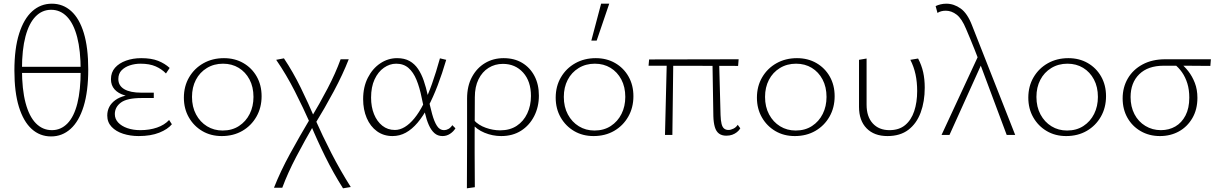

<svg xmlns="http://www.w3.org/2000/svg" viewBox="-20 -731 6585 1040"><path d="M257 8Q196 8 151.5 -32.5Q107 -73 82.5 -152Q58 -231 58 -349Q58 -468 83.5 -548.5Q109 -629 154.5 -670Q200 -711 261 -711Q321 -711 365.5 -671Q410 -631 434 -552Q458 -473 458 -355Q458 -236 433 -155Q408 -74 362.5 -33Q317 8 257 8ZM261 -26Q310 -26 345.5 -62.5Q381 -99 399 -171Q417 -243 417 -348Q417 -457 398 -530Q379 -603 343 -640.5Q307 -678 257 -678Q208 -678 172.5 -641.5Q137 -605 118 -533.5Q99 -462 99 -356Q99 -247 118.5 -173.5Q138 -100 174.5 -63Q211 -26 261 -26ZM82 -336V-369H430V-336Z M731 6Q686 6 647 -6.5Q608 -19 584.5 -44Q561 -69 561 -105Q561 -157 605 -189Q649 -221 739 -221V-204Q691 -204 655.5 -214.5Q620 -225 600.5 -247Q581 -269 581 -302Q581 -339 603 -364Q625 -389 662.5 -402.5Q700 -416 745 -416Q800 -416 836.5 -401.5Q873 -387 899 -363L879 -333Q856 -357 823 -371.5Q790 -386 741 -386Q711 -386 683.5 -377Q656 -368 638.5 -350Q621 -332 621 -303Q621 -267 653 -248Q685 -229 746 -229H813V-200H746Q668 -200 635 -175.5Q602 -151 602 -113Q602 -87 620 -67.5Q638 -48 669.5 -37Q701 -26 740 -26Q790 -26 830.5 -40Q871 -54 896 -81L911 -58Q889 -31 843 -12.5Q797 6 731 6Z M1181 6Q1122 6 1076 -21Q1030 -48 1003 -95Q976 -142 976 -202Q976 -264 1004.5 -312.5Q1033 -361 1082 -388.5Q1131 -416 1193 -416Q1252 -416 1298 -389.5Q1344 -363 1370.5 -316.5Q1397 -270 1397 -210Q1397 -148 1369 -99Q1341 -50 1292.5 -22Q1244 6 1181 6ZM1186 -24Q1237 -24 1274.5 -48.5Q1312 -73 1332.5 -114Q1353 -155 1353 -206Q1353 -260 1331.5 -300.5Q1310 -341 1273 -363.5Q1236 -386 1188 -386Q1139 -386 1100.5 -362.5Q1062 -339 1041 -298.5Q1020 -258 1020 -206Q1020 -152 1042 -111Q1064 -70 1101.5 -47Q1139 -24 1186 -24Z M1838 289Q1786 207 1742 118Q1698 29 1662 -58Q1623 -146 1577 -236.5Q1531 -327 1476 -407L1518 -415Q1568 -340 1609.5 -255Q1651 -170 1685 -90Q1727 5 1775 98.5Q1823 192 1880 282ZM1464 286Q1499 197 1551 102Q1603 7 1659 -87L1681 -56Q1631 30 1585 117.5Q1539 205 1509 286ZM1685 -57 1663 -89Q1711 -169 1754.5 -252Q1798 -335 1825 -410H1869Q1837 -328 1788 -236.5Q1739 -145 1685 -57Z M2106 6Q2058 6 2022 -20Q1986 -46 1966.5 -91.5Q1947 -137 1947 -194Q1947 -260 1972.5 -310Q1998 -360 2040 -388Q2082 -416 2131 -416Q2171 -416 2198.5 -400.5Q2226 -385 2244.5 -357.5Q2263 -330 2275.5 -293.5Q2288 -257 2297 -215Q2309 -156 2320.5 -114Q2332 -72 2347 -49Q2362 -26 2385 -26Q2397 -26 2409 -32.5Q2421 -39 2430 -53L2447 -36Q2436 -18 2417.5 -6Q2399 6 2377 6Q2351 6 2333 -10Q2315 -26 2302.5 -54.5Q2290 -83 2281.5 -120.5Q2273 -158 2264 -202Q2253 -257 2236 -298.5Q2219 -340 2192.5 -363Q2166 -386 2126 -386Q2091 -386 2059.5 -364Q2028 -342 2009 -301Q1990 -260 1990 -202Q1990 -152 2006 -112.5Q2022 -73 2051 -50Q2080 -27 2119 -27Q2146 -27 2172.5 -43Q2199 -59 2224.5 -90Q2250 -121 2274 -168Q2298 -215 2320 -277Q2342 -339 2363 -415L2397 -407Q2375 -332 2350.5 -268Q2326 -204 2299 -153Q2272 -102 2242 -66.5Q2212 -31 2178.5 -12.5Q2145 6 2106 6Z M2509 289Q2509 228 2509.5 166.5Q2510 105 2510 44Q2510 -17 2510 -77.5Q2510 -138 2510 -197Q2510 -265 2536.5 -314Q2563 -363 2607.5 -389.5Q2652 -416 2708 -416Q2766 -416 2808.5 -390.5Q2851 -365 2875 -319.5Q2899 -274 2899 -213Q2899 -152 2873.5 -102Q2848 -52 2802.5 -23Q2757 6 2695 6Q2648 6 2604.5 -12Q2561 -30 2535 -63L2548 -79Q2572 -53 2611 -39Q2650 -25 2689 -25Q2742 -25 2779 -49.5Q2816 -74 2836 -116.5Q2856 -159 2856 -211Q2856 -291 2813.5 -338Q2771 -385 2704 -385Q2661 -385 2626.5 -363.5Q2592 -342 2572 -301.5Q2552 -261 2552 -204Q2552 -147 2551.5 -95.5Q2551 -44 2551 4Q2551 52 2551 98Q2551 144 2551.5 190Q2552 236 2552 283Z M3195 6Q3136 6 3090 -21Q3044 -48 3017 -95Q2990 -142 2990 -202Q2990 -264 3018.5 -312.5Q3047 -361 3096 -388.5Q3145 -416 3207 -416Q3266 -416 3312 -389.5Q3358 -363 3384.5 -316.5Q3411 -270 3411 -210Q3411 -148 3383 -99Q3355 -50 3306.5 -22Q3258 6 3195 6ZM3200 -24Q3251 -24 3288.5 -48.5Q3326 -73 3346.5 -114Q3367 -155 3367 -206Q3367 -260 3345.5 -300.5Q3324 -341 3287 -363.5Q3250 -386 3202 -386Q3153 -386 3114.5 -362.5Q3076 -339 3055 -298.5Q3034 -258 3034 -206Q3034 -152 3056 -111Q3078 -70 3115.5 -47Q3153 -24 3200 -24ZM3183 -511 3236 -711H3280L3212 -511Z M3582 0 3592 -407H3627L3622 0ZM3493 -375 3496 -409 3981 -410 3978 -374ZM3844 -102 3839 -407H3875L3883 -108Q3884 -78 3888.5 -60Q3893 -42 3902.5 -34.5Q3912 -27 3926 -27Q3938 -27 3952.5 -34Q3967 -41 3976 -55L3990 -36Q3983 -24 3971.5 -15Q3960 -6 3946 -1Q3932 4 3914 4Q3890 4 3874.5 -7.5Q3859 -19 3852 -43Q3845 -67 3844 -102Z M4285 6Q4226 6 4180 -21Q4134 -48 4107 -95Q4080 -142 4080 -202Q4080 -264 4108.5 -312.5Q4137 -361 4186 -388.5Q4235 -416 4297 -416Q4356 -416 4402 -389.5Q4448 -363 4474.5 -316.5Q4501 -270 4501 -210Q4501 -148 4473 -99Q4445 -50 4396.5 -22Q4348 6 4285 6ZM4290 -24Q4341 -24 4378.5 -48.5Q4416 -73 4436.5 -114Q4457 -155 4457 -206Q4457 -260 4435.5 -300.5Q4414 -341 4377 -363.5Q4340 -386 4292 -386Q4243 -386 4204.5 -362.5Q4166 -339 4145 -298.5Q4124 -258 4124 -206Q4124 -152 4146 -111Q4168 -70 4205.5 -47Q4243 -24 4290 -24Z M4787 6Q4715 6 4674 -36Q4633 -78 4633 -152V-407L4674 -414V-164Q4674 -99 4707.5 -62.5Q4741 -26 4798 -26Q4850 -26 4883 -53.5Q4916 -81 4932 -129Q4948 -177 4948 -238Q4948 -287 4939 -328.5Q4930 -370 4911 -407L4953 -414Q4972 -378 4980.5 -340Q4989 -302 4989 -256Q4989 -181 4967 -121.5Q4945 -62 4900.5 -28Q4856 6 4787 6Z M5433 0 5283 -401Q5271 -432 5259.5 -461.5Q5248 -491 5236 -519.5Q5224 -548 5213 -574Q5190 -630 5162 -651.5Q5134 -673 5103 -673Q5090 -673 5078.5 -670Q5067 -667 5058 -661L5048 -698Q5060 -704 5075 -707.5Q5090 -711 5106 -711Q5147 -711 5183.5 -685Q5220 -659 5245 -594L5479 0ZM5080 0 5282 -435 5301 -394 5123 0Z M5755 6Q5696 6 5650 -21Q5604 -48 5577 -95Q5550 -142 5550 -202Q5550 -264 5578.5 -312.5Q5607 -361 5656 -388.5Q5705 -416 5767 -416Q5826 -416 5872 -389.5Q5918 -363 5944.5 -316.5Q5971 -270 5971 -210Q5971 -148 5943 -99Q5915 -50 5866.5 -22Q5818 6 5755 6ZM5760 -24Q5811 -24 5848.5 -48.5Q5886 -73 5906.5 -114Q5927 -155 5927 -206Q5927 -260 5905.5 -300.5Q5884 -341 5847 -363.5Q5810 -386 5762 -386Q5713 -386 5674.5 -362.5Q5636 -339 5615 -298.5Q5594 -258 5594 -206Q5594 -152 5616 -111Q5638 -70 5675.5 -47Q5713 -24 5760 -24Z M6263 6Q6205 6 6159 -20.5Q6113 -47 6087 -93Q6061 -139 6061 -198Q6061 -258 6089 -306Q6117 -354 6169 -382Q6221 -410 6292 -410H6539L6536 -374Q6471 -375 6404.5 -375Q6338 -375 6283 -375Q6198 -375 6151 -329Q6104 -283 6104 -205Q6104 -153 6125 -112.5Q6146 -72 6184 -49Q6222 -26 6268 -26Q6312 -26 6346.5 -46Q6381 -66 6401.5 -105.5Q6422 -145 6422 -202Q6422 -245 6411.5 -279Q6401 -313 6382.5 -339.5Q6364 -366 6340 -384L6371 -391Q6395 -373 6416.5 -345.5Q6438 -318 6452 -282Q6466 -246 6466 -201Q6466 -138 6438.5 -91Q6411 -44 6365.5 -19Q6320 6 6263 6Z"/></svg>

Font: Ysabeau Office ExtraLight
Style: Regular
Weight: 250
Designer: Christian Thalmann (Catharsis Fonts)
Version: Version 2.001;gftools[0.9.30]; featfreeze: tnum,lnum,ss02